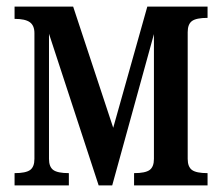

<svg xmlns="http://www.w3.org/2000/svg" viewBox="-20 -560 671 580"><path d="M84 -80V-460Q84 -483 70 -493Q56 -503 24 -503V-540H201L322 -174L425 -540H607V-506Q573 -506 560 -496.5Q547 -487 547 -463V-80Q547 -56 560 -46.5Q573 -37 607 -37V0H385V-37Q419 -37 432 -46.5Q445 -56 445 -80V-457L319 0H278L128 -458V-80Q128 -56 141 -46.5Q154 -37 188 -37V0H24V-37Q58 -37 71 -46.5Q84 -56 84 -80Z"/></svg>

Font: Girassol
Style: Regular
Weight: 400
Width: 3
Designer: Liam Spradlin
Version: Version 1.004